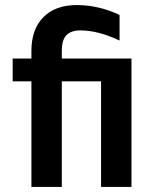

<svg xmlns="http://www.w3.org/2000/svg" viewBox="-20 -738 592 758"><path d="M224 0H104V-417H30V-507H104V-537Q104 -622 151 -670Q198 -718 283.5 -718Q369 -718 452 -679V-578Q367 -618 298 -618Q261 -618 242.5 -599.5Q224 -581 224 -536V-507H499V0H379V-417H224Z"/></svg>

Font: Hind Kochi SemiBold
Style: Regular
Weight: 600
Designer: Dhruvi Tolia
Foundry: Indian Type Foundry
Version: Version 0.702;PS 1.0;hotconv 1.0.81;makeotf.lib2.5.63406